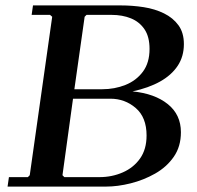

<svg xmlns="http://www.w3.org/2000/svg" viewBox="-20 -690 727 710"><path d="M470 -352Q552 -344 600.5 -305Q649 -266 649 -201Q649 -148 622.5 -110Q596 -72 553.5 -48Q511 -24 463 -12Q415 0 372 0H8L13 -35H83L90 -42L173 -628L165 -635H97L102 -670H426Q470 -670 511.5 -663.5Q553 -657 586.5 -640.5Q620 -624 640 -596.5Q660 -569 660 -527Q660 -481 637 -446.5Q614 -412 572 -388.5Q530 -365 470 -352ZM300 -635 293 -628 255 -360H358Q404 -360 444 -376Q484 -392 508.5 -425Q533 -458 533 -509Q533 -554 514.5 -581.5Q496 -609 464.5 -622Q433 -635 392 -635ZM348 -35Q394 -35 434 -52.5Q474 -70 498 -104Q522 -138 522 -189Q522 -256 482 -290.5Q442 -325 388 -325H250L211 -42L218 -35Z"/></svg>

Font: Brygada 1918 SemiBold
Style: Italic
Weight: 600
Italic angle: -8°
Designer: Mateusz Machalski | Borys Kosmynka | Przemek Hoffer
Foundry: NIEPODLEGLA 2018
Version: Version 3.006